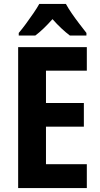

<svg xmlns="http://www.w3.org/2000/svg" viewBox="-20 -953 507 973"><path d="M420 0H72V-714H420V-595H213V-431H405V-311H213V-121H420ZM314 -933Q326 -911 343.5 -885.5Q361 -860 380.5 -834.5Q400 -809 418 -786V-773H334Q314 -788 291.5 -809Q269 -830 246 -856Q223 -830 200.5 -808.5Q178 -787 159 -773H75V-786Q92 -806 111.5 -832.5Q131 -859 149.5 -886Q168 -913 179 -933Z"/></svg>

Font: Noto Sans Condensed
Style: Regular
Weight: 400
Width: 3
Version: Version 2.013